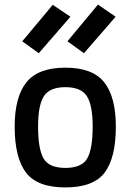

<svg xmlns="http://www.w3.org/2000/svg" viewBox="-20 -806 570 837"><path d="M485 -254Q485 -119 436.5 -54Q388 11 265 11Q142 11 93 -54Q44 -119 44 -254Q44 -383 95 -447Q146 -511 265 -511Q384 -511 434.5 -447Q485 -383 485 -254ZM384 -254Q384 -348 358.5 -387Q333 -426 265 -426Q197 -426 171.5 -387Q146 -348 146 -254Q146 -156 170 -115Q194 -74 265 -74Q336 -74 360 -115Q384 -156 384 -254ZM274 -626 407 -786 484 -733 346 -574ZM77 -626 210 -785 287 -733 149 -574Z"/></svg>

Font: TitilliumText
Style: Medium
Weight: 500
Designer: Accademia di Belle Arti di Urbino and others
Foundry: Accademia di Belle Arti di Urbino and others.
Version: Version 60.001